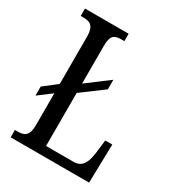

<svg xmlns="http://www.w3.org/2000/svg" viewBox="-172 -818 844 922"><g transform="rotate(30 249.5 -357.0)"><path d="M28 0H463L468 -214H429L420 -139C413 -84 395 -49 349 -49H196V-343L317 -433V-486L196 -395V-606C196 -662 215 -673 253 -673H270V-714H28V-673H44C79 -673 104 -662 104 -603V-340L31 -283V-233L104 -288V-110C104 -52 79 -41 47 -41H28Z"/></g></svg>

Font: Noto Serif Sinhala ExtraCondensed
Style: Regular
Weight: 400
Width: 2
Designer: Jelle Bosma - Monotype Design Team
Foundry: Monotype Imaging Inc.
Version: Version 2.007